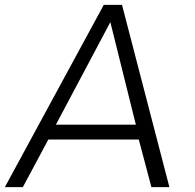

<svg xmlns="http://www.w3.org/2000/svg" viewBox="-41 -770 802 790"><path d="M530 -196H158L53 0H-21L386 -750H461L656 0H582ZM518 -257 413 -679 189 -257Z"/></svg>

Font: Oakes Grotesk Light
Style: Italic
Weight: 300
Italic angle: -8°
Designer: Samuel Oakes
Foundry: Samuel Oakes
Version: Version 1.000;PS 001.000;hotconv 1.0.88;makeotf.lib2.5.64775